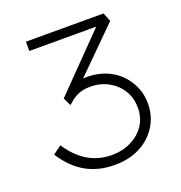

<svg xmlns="http://www.w3.org/2000/svg" viewBox="-128 -811 880 932"><g transform="rotate(-20 311.5 -345.0)"><path d="M309 10Q225 10 160.5 -26.5Q96 -63 48 -138L92 -170Q121 -126 154.5 -97.5Q188 -69 227.5 -54.5Q267 -40 311 -40Q367 -40 412 -62.5Q457 -85 482.5 -123.5Q508 -162 508 -214Q508 -264 483.5 -303.5Q459 -343 417.5 -365.5Q376 -388 324 -388Q304 -388 285 -384Q266 -380 247 -369Q228 -358 205 -337L185 -378L479 -679L490 -652H107V-700H508L526 -655L264 -395L247 -414Q265 -426 283 -432Q301 -438 327 -438Q378 -438 421 -421Q464 -404 494.5 -374Q525 -344 543 -304Q561 -264 561 -217Q561 -151 528 -99Q495 -47 438.5 -18.5Q382 10 309 10Z"/></g></svg>

Font: Lexend Exa ExtraLight
Style: Regular
Weight: 250
Designer: Bonnie Shaver-Troup, Thomas Jockin
Foundry: Lexend
Version: Version 1.007